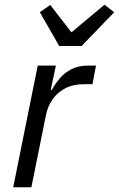

<svg xmlns="http://www.w3.org/2000/svg" viewBox="-20 -794 504 814"><path d="M113 0H36L140 -516H217L195 -413H200Q214 -439 234 -462.5Q254 -486 283.5 -501Q313 -516 355 -516H387L372 -437H336Q289 -437 255.5 -419Q222 -401 202 -371.5Q182 -342 175 -307ZM326 -599H231L149 -742L193 -773L283 -657L423 -774L464 -742Z"/></svg>

Font: IBM Plex Sans
Style: Italic
Weight: 400
Italic angle: -11.31°
Designer: Mike Abbink, Paul van der Laan, Pieter van Rosmalen
Foundry: Bold Monday
Version: Version 3.201